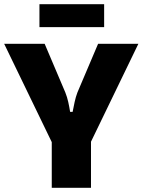

<svg xmlns="http://www.w3.org/2000/svg" viewBox="-25 -900 683 920"><path d="M474 -880H164V-770H474ZM638 -690H445L346 -457C335 -429 329 -394 323 -364H311C306 -394 300 -428 288 -457L189 -690H-5L223 -219V0H411V-221Z"/></svg>

Font: Exo 2 Extra Bold
Style: Regular
Weight: 800
Designer: Natanael Gama
Version: Version 1.001;PS 001.001;hotconv 1.0.88;makeotf.lib2.5.64775